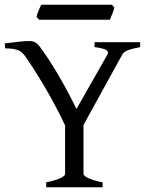

<svg xmlns="http://www.w3.org/2000/svg" viewBox="-20 -794 634 814"><path d="M175.8 0V-21Q220.2 -30.3 238 -39.8Q255.9 -49.3 255.9 -56.2V-262.2Q237.8 -301.8 214.8 -344.7Q191.9 -387.7 168 -428.2Q144 -468.8 121.6 -503.7Q99.1 -538.6 82 -562Q77.6 -567.4 72 -572.3Q66.4 -577.1 57.6 -580.8Q48.8 -584.5 35.6 -586.7Q22.5 -588.9 2 -588.9L0 -609.9Q28.8 -613.8 57.6 -616.9Q86.4 -620.1 106.9 -620.1Q129.4 -620.1 145 -601.1Q163.1 -577.6 184.1 -545.7Q205.1 -513.7 226.1 -478Q247.1 -442.4 267.1 -404.8Q287.1 -367.2 304.2 -332L435.1 -562Q442.4 -574.7 430.4 -582Q418.5 -589.4 380.9 -594.2V-615.2H574.2V-594.2Q540.5 -587.9 522.7 -581.3Q504.9 -574.7 498 -562L334 -264.2V-56.2Q334 -53.2 338.1 -49.1Q342.3 -44.9 351.8 -40Q361.3 -35.2 376.7 -30.3Q392.1 -25.4 415 -21V0ZM464.8 -762.2Q463.9 -756.8 461.4 -749.8Q459 -742.7 456.1 -735.6Q453.1 -728.5 450.4 -721.7Q447.8 -714.8 445.8 -710.4H145.5L134.8 -722.7Q135.7 -728 138.2 -734.9Q140.6 -741.7 143.6 -748.8Q146.5 -755.9 149.4 -762.5Q152.3 -769 154.8 -773.9H454.1Z"/></svg>

Font: Gentium Plus APac
Style: Regular
Weight: 400
Designer: J. Victor Gaultney, Annie Olsen, Iska Routamaa, Becca Hirsbrunner
Foundry: SIL International
Version: Version 5.000